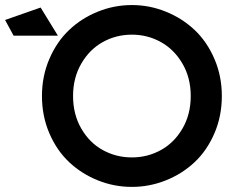

<svg xmlns="http://www.w3.org/2000/svg" viewBox="-151 -730 913 760"><path d="M371.1 9.8Q300.8 9.8 236.3 -16.1Q171.9 -42 122.8 -88.1Q73.7 -134.3 44.4 -202.4Q15.1 -270.5 15.1 -350.1Q15.1 -428.7 44.4 -496.8Q73.7 -564.9 122.6 -611.3Q171.4 -657.7 236.1 -683.8Q300.8 -710 371.1 -710Q440.9 -710 505.6 -683.8Q570.3 -657.7 619.4 -611.3Q668.5 -564.9 697.8 -496.8Q727.1 -428.7 727.1 -350.1Q727.1 -270.5 697.8 -202.4Q668.5 -134.3 619.4 -88.1Q570.3 -42 505.6 -16.1Q440.9 9.8 371.1 9.8ZM-130.9 -650.9 9.8 -700.2 78.1 -588.9H-97.2ZM138.2 -350.1Q138.2 -277.3 170.7 -221.2Q203.1 -165 255.9 -136Q308.6 -106.9 371.1 -106.9Q433.1 -106.9 485.8 -136Q538.6 -165 571.3 -221.2Q604 -277.3 604 -350.1Q604 -421.9 571.3 -478Q538.6 -534.2 485.8 -563.5Q433.1 -592.8 371.1 -592.8Q308.6 -592.8 255.9 -563.5Q203.1 -534.2 170.7 -478Q138.2 -421.9 138.2 -350.1Z"/></svg>

Font: Cakra Normal
Style: Regular
Weight: 400
Designer: Lucia Kollert, Vojtech Kollert
Foundry: OoM Type
Version: Version 1.000;Glyphs 3.1.1 (3148)